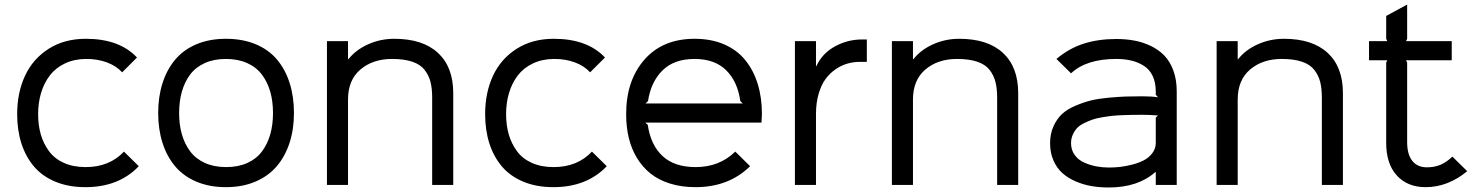

<svg xmlns="http://www.w3.org/2000/svg" viewBox="-20 -810 6457 841"><path d="M522.9 -146 587.9 -82Q500.5 9.8 354 9.8Q279.8 9.8 221.9 -14.4Q164.1 -38.6 127.9 -81.8Q91.8 -125 73.5 -182.6Q55.2 -240.2 55.2 -310.1Q55.2 -404.3 89.8 -478.5Q124.5 -552.7 193.4 -596.4Q262.2 -640.1 356 -640.1Q502.9 -640.1 580.1 -558.1L515.1 -493.2Q489.3 -521.5 447.8 -536.9Q406.2 -552.2 356 -551.8Q304.7 -551.3 264.2 -532Q223.6 -512.7 198.2 -479.5Q172.9 -446.3 159.9 -403.1Q147 -359.9 147 -310.1Q147 -261.2 158.9 -220.5Q170.9 -179.7 195.1 -147.2Q219.2 -114.7 260 -96.4Q300.8 -78.1 355 -78.1Q459.5 -78.1 522.9 -146Z M1163.8 -221.7Q1175.8 -263.7 1175.8 -314.9Q1175.8 -366.2 1163.8 -408.2Q1151.9 -450.2 1127.4 -482.9Q1103 -515.6 1062.7 -533.7Q1022.5 -551.8 969.7 -551.8Q917 -551.8 877 -533.7Q836.9 -515.6 812.7 -483.2Q788.6 -450.7 776.6 -408.4Q764.6 -366.2 764.6 -314.9Q764.6 -263.7 776.6 -221.7Q788.6 -179.7 813 -147Q837.4 -114.3 877.7 -96.2Q918 -78.1 970.7 -78.1Q1023.4 -78.1 1063.5 -96.2Q1103.5 -114.3 1127.7 -147Q1151.9 -179.7 1163.8 -221.7ZM1267.6 -314.9Q1267.6 -244.1 1248.5 -185.1Q1229.5 -126 1192.9 -82.5Q1156.2 -39.1 1099.1 -14.6Q1042 9.8 969.7 9.8Q897 9.8 840.1 -14.4Q783.2 -38.6 746.8 -82Q710.4 -125.5 691.7 -184.6Q672.9 -243.7 672.9 -314.9Q672.9 -386.2 691.7 -445.3Q710.4 -504.4 746.8 -548.1Q783.2 -591.8 840.1 -616Q897 -640.1 969.7 -640.1Q1043 -640.1 1100.1 -616.2Q1157.2 -592.3 1193.6 -548.8Q1230 -505.4 1248.8 -446Q1267.6 -386.7 1267.6 -314.9Z M1965.3 -401.9V0H1873V-381.8Q1873 -422.4 1865.7 -451.2Q1858.4 -480 1839.8 -503.9Q1821.3 -527.8 1785.6 -539.8Q1750 -551.8 1697.3 -551.8Q1613.3 -551.8 1558.8 -505.6Q1504.4 -459.5 1504.4 -374V0H1412.1V-629.9H1504.4V-550.8H1506.3Q1538.6 -591.8 1592.5 -616Q1646.5 -640.1 1707 -640.1Q1831.5 -640.1 1898.4 -578.4Q1965.3 -516.6 1965.3 -401.9Z M2572.8 -146 2637.7 -82Q2550.3 9.8 2403.8 9.8Q2329.6 9.8 2271.7 -14.4Q2213.9 -38.6 2177.7 -81.8Q2141.6 -125 2123.3 -182.6Q2105 -240.2 2105 -310.1Q2105 -404.3 2139.6 -478.5Q2174.3 -552.7 2243.2 -596.4Q2312 -640.1 2405.8 -640.1Q2552.7 -640.1 2629.9 -558.1L2564.9 -493.2Q2539.1 -521.5 2497.6 -536.9Q2456.1 -552.2 2405.8 -551.8Q2354.5 -551.3 2314 -532Q2273.4 -512.7 2248 -479.5Q2222.7 -446.3 2209.7 -403.1Q2196.8 -359.9 2196.8 -310.1Q2196.8 -261.2 2208.7 -220.5Q2220.7 -179.7 2244.9 -147.2Q2269 -114.7 2309.8 -96.4Q2350.6 -78.1 2404.8 -78.1Q2509.3 -78.1 2572.8 -146Z M2807.6 -356.9H3233.4L3222.7 -367.2Q3210.9 -452.6 3160.9 -502.2Q3110.8 -551.8 3022.5 -551.8Q2932.6 -551.8 2881.8 -501.5Q2831.1 -451.2 2818.4 -367.2ZM3317.4 -310.1Q3317.4 -299.3 3315.4 -272.9H2806.6L2817.4 -263.2Q2830.1 -174.8 2882.1 -126.5Q2934.1 -78.1 3027.3 -78.1Q3131.3 -78.1 3200.7 -146L3265.6 -82Q3172.4 9.8 3026.4 9.8Q2965.3 9.8 2915 -5.9Q2864.7 -21.5 2829.3 -50Q2793.9 -78.6 2769.8 -118.4Q2745.6 -158.2 2734.1 -206.3Q2722.7 -254.4 2722.7 -310.1Q2722.7 -457.5 2802.7 -548.8Q2882.8 -640.1 3022.5 -640.1Q3095.7 -640.1 3152.3 -615.5Q3209 -590.8 3244.9 -546.1Q3280.8 -501.5 3299.1 -441.9Q3317.4 -382.3 3317.4 -310.1Z M3776.9 -637.2V-539.1H3747.1Q3718.8 -539.1 3692.1 -531.5Q3665.5 -523.9 3640.1 -506.6Q3614.7 -489.3 3595.9 -463.6Q3577.1 -438 3565.7 -398.7Q3554.2 -359.4 3554.2 -311V0H3461.9V-629.9H3554.2V-521H3556.2Q3582 -576.7 3637.5 -606.9Q3692.9 -637.2 3756.8 -637.2Z M4439.9 -401.9V0H4347.7V-381.8Q4347.7 -422.4 4340.3 -451.2Q4333 -480 4314.5 -503.9Q4295.9 -527.8 4260.3 -539.8Q4224.6 -551.8 4171.9 -551.8Q4087.9 -551.8 4033.4 -505.6Q3979 -459.5 3979 -374V0H3886.7V-629.9H3979V-550.8H3981Q4013.2 -591.8 4067.1 -616Q4121.1 -640.1 4181.6 -640.1Q4306.2 -640.1 4373 -578.4Q4439.9 -516.6 4439.9 -401.9Z M5042.5 -294.9 5052.2 -304.2Q5015.6 -307.1 4988.3 -307.1Q4986.8 -307.1 4983.4 -307.1Q4957.5 -307.1 4942.9 -306.9Q4928.2 -306.6 4899.7 -305.7Q4871.1 -304.7 4852.8 -302.7Q4834.5 -300.8 4808.1 -296.4Q4781.7 -292 4764.6 -285.9Q4747.6 -279.8 4728 -270.3Q4708.5 -260.7 4697.5 -248.8Q4686.5 -236.8 4679 -220Q4671.4 -203.1 4671.4 -183.1Q4671.4 -153.3 4687.3 -131.3Q4703.1 -109.4 4729 -97.9Q4754.9 -86.4 4782 -81.3Q4809.1 -76.2 4837.4 -76.2Q4859.4 -76.2 4883.5 -78.6Q4907.7 -81.1 4937 -88.4Q4966.3 -95.7 4989 -107.2Q5011.7 -118.7 5027.1 -138.7Q5042.5 -158.7 5042.5 -184.1ZM5134.3 -410.2V0H5042.5V-56.2H5040.5Q4964.4 11.2 4836.4 11.2Q4796.9 11.2 4761 5.1Q4725.1 -1 4691.4 -15.6Q4657.7 -30.3 4633.3 -52Q4608.9 -73.7 4594.2 -107.4Q4579.6 -141.1 4579.6 -183.1Q4579.6 -224.1 4594.5 -256.8Q4609.4 -289.6 4631.8 -310.5Q4654.3 -331.5 4690.7 -346.9Q4727.1 -362.3 4759 -370.1Q4791 -377.9 4836.4 -382.1Q4881.8 -386.2 4911.4 -387.2Q4940.9 -388.2 4982.4 -388.2Q5024.9 -388.2 5052.2 -383.8L5042.5 -395V-409.2Q5042.5 -448.2 5029.1 -476.8Q5015.6 -505.4 4991.2 -521.2Q4966.8 -537.1 4936.8 -544.4Q4906.7 -551.8 4869.6 -551.8Q4738.3 -551.8 4671.4 -488.8L4607.4 -551.8Q4663.1 -598.6 4727.1 -618.9Q4791 -639.2 4869.6 -639.2Q4911.6 -639.2 4948.7 -632.3Q4985.8 -625.5 5020.5 -608.9Q5055.2 -592.3 5079.8 -566.9Q5104.5 -541.5 5119.4 -501.5Q5134.3 -461.4 5134.3 -410.2Z M5862.3 -401.9V0H5770V-381.8Q5770 -422.4 5762.7 -451.2Q5755.4 -480 5736.8 -503.9Q5718.3 -527.8 5682.6 -539.8Q5647 -551.8 5594.2 -551.8Q5510.3 -551.8 5455.8 -505.6Q5401.4 -459.5 5401.4 -374V0H5309.1V-629.9H5401.4V-550.8H5403.3Q5435.5 -591.8 5489.5 -616Q5543.5 -640.1 5604 -640.1Q5728.5 -640.1 5795.4 -578.4Q5862.3 -516.6 5862.3 -401.9Z M6341.8 -124 6406.7 -60.1Q6321.8 9.8 6224.6 9.8Q6145 9.8 6098.4 -41.3Q6051.8 -92.3 6051.8 -184.1V-536.1L6056.6 -545.9H5976.6V-629.9H6056.6L6051.8 -640.1V-740.2L6143.6 -790V-640.1L6138.7 -629.9H6338.9V-545.9H6138.7L6143.6 -536.1V-188Q6143.6 -133.3 6166.3 -105.2Q6189 -77.1 6230 -77.1Q6263.2 -77.1 6289.3 -88.1Q6315.4 -99.1 6341.8 -124Z"/></svg>

Font: Sinkin Sans 400 Regular
Style: Regular
Weight: 400
Designer: Keith Bates
Foundry: K-Type
Version: Sinkin Sans (version 1.0)  by Keith Bates   •   © 2014   www